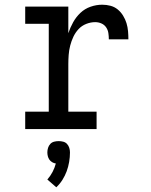

<svg xmlns="http://www.w3.org/2000/svg" viewBox="-20 -548 640 815"><path d="M87 0V-74H187V-447H87V-520H270V-407Q278 -431 290.5 -453.5Q303 -476 321.5 -493.5Q340 -511 364.5 -519.5Q389 -528 414 -528Q432 -528 449 -523.5Q466 -519 479.5 -508Q493 -497 502.5 -481.5Q512 -466 517 -449.5Q522 -433 523.5 -415.5Q525 -398 525 -381H442Q442 -394 440 -407.5Q438 -421 430.5 -432Q423 -443 410.5 -448.5Q398 -454 384 -454Q365 -454 346 -446.5Q327 -439 313.5 -424.5Q300 -410 291.5 -392Q283 -374 278 -354.5Q273 -335 271.5 -315Q270 -295 270 -276V-74H390V0ZM219 247 181 214Q194 199 203 182Q212 165 217 146Q209 145 201.5 140.5Q194 136 189.5 129.5Q185 123 183 115Q181 107 181 99Q181 89 184 79.5Q187 70 193.5 63Q200 56 209.5 53.5Q219 51 229 51Q239 51 248.5 53.5Q258 56 264.5 63Q271 70 274 79.5Q277 89 277 99Q277 119 273.5 139.5Q270 160 263 179Q256 198 245 215.5Q234 233 219 247Z"/></svg>

Font: Iosevka HT Extended
Style: Regular
Weight: 400
Width: 7
Monospace: yes
Designer: Belleve Invis
Foundry: Belleve Invis
Version: Version 32.3.0; ttfautohint (v1.8.4)